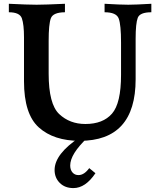

<svg xmlns="http://www.w3.org/2000/svg" viewBox="-20 -713 830 996"><path d="M393.6 17.6Q259.3 17.6 181.9 -51.5Q104.5 -120.6 104.5 -291.5V-519.5Q104.5 -585.9 93.5 -617.7Q82.5 -649.4 25.9 -649.4V-693.4Q123.5 -688.5 169.9 -688.5Q212.4 -688.5 316.9 -693.4V-649.4Q255.4 -648.9 243.9 -618.4Q232.4 -587.9 232.4 -501V-331.1Q232.4 -172.9 287.1 -121.3Q341.8 -69.8 422.9 -69.8Q514.2 -69.8 561 -123.5Q607.9 -177.2 607.9 -324.2V-492.2Q607.9 -584 595.9 -616.7Q584 -649.4 522.5 -649.4V-693.4Q605 -688.5 645.5 -688.5Q682.6 -688.5 765.1 -693.4V-649.4Q705.6 -649.4 694.6 -620.6Q683.6 -591.8 683.6 -511.7V-301.8Q683.6 17.6 393.6 17.6ZM360.8 262.7Q316.9 262.7 290 235.8Q263.2 209 263.2 168.9Q263.2 85.9 394 -1L434.1 1Q344.2 85.9 344.2 145.5Q344.2 168 356 181.6Q367.7 195.3 387.2 195.3Q416.5 195.3 442.9 159.2L475.1 185.5Q423.3 262.7 360.8 262.7Z"/></svg>

Font: Kelvinch
Style: Bold
Weight: 700
Designer: Paul James Miller
Foundry: High-Logic / Made with FontCreator
Version: Version 3.501;March 28, 2021;FontCreator 13.0.0.2683 64-bit